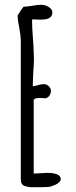

<svg xmlns="http://www.w3.org/2000/svg" viewBox="-20 -777 318 803"><path d="M84 1Q67 -4 67 -27V-608Q67 -625 61 -659Q54 -690 54 -710V-713Q71 -741 79 -749Q93 -749 116 -753Q137 -757 153 -757Q169 -757 184 -747.5Q199 -738 199 -725Q199 -695 153 -695H139Q133 -696 125 -696Q116 -696 114 -695Q114 -661 118 -613L120 -585L122 -530Q122 -511 119 -472L117 -416L131 -419Q151 -425 164 -425Q175 -425 184 -416.5Q193 -408 193 -397Q193 -385 185.5 -375.5Q178 -366 167 -366L155 -367H142Q127 -367 121 -360V-51L177 -54Q234 -54 234 -28V-24Q228 -12 212 -4.5Q196 3 181 5L148 6H117Q98 6 84 1Z"/></svg>

Font: Amatic SC
Style: Bold
Weight: 700
Designer: Multiple Designers
Foundry: Vernon Adams
Version: Version 2.505